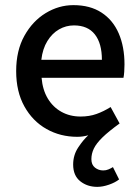

<svg xmlns="http://www.w3.org/2000/svg" viewBox="-20 -521 542 748"><path d="M359 207Q320 207 292.5 185Q265 163 265 120Q265 83 285 53Q305 23 324 6Q313 9 302.5 10.5Q292 12 281 12Q215 12 161 -18.5Q107 -49 75 -106.5Q43 -164 43 -244Q43 -324 75 -381.5Q107 -439 158 -470Q209 -501 266 -501Q331 -501 375.5 -472Q420 -443 442.5 -391Q465 -339 465 -270Q465 -256 464 -241.5Q463 -227 461 -218H142Q146 -171 166 -137.5Q186 -104 219 -85.5Q252 -67 294 -67Q328 -67 356 -77Q384 -87 411 -104L446 -40Q403 -9 379 14.5Q355 38 345.5 58Q336 78 336 99Q336 121 350 132Q364 143 382 143Q393 143 402.5 139Q412 135 420 130L444 178Q429 190 404.5 198.5Q380 207 359 207ZM141 -288H377Q377 -352 349.5 -387Q322 -422 268 -422Q237 -422 210 -406.5Q183 -391 164.5 -361Q146 -331 141 -288Z"/></svg>

Font: Assistant ExtraLight SemiBold
Style: Regular
Weight: 600
Version: Version 3.000